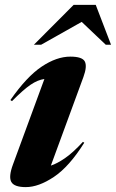

<svg xmlns="http://www.w3.org/2000/svg" viewBox="-20 -752 474 785"><path d="M33 -79.5 161.5 -429Q134.5 -425.5 105 -405.5Q75.5 -385.5 29 -338.5L22.5 -343Q89 -438.5 150.2 -479.5Q211.5 -520.5 267.5 -520.5Q316.5 -520.5 326.8 -500.5Q337 -480.5 321 -437L188 -75Q213 -83 245.2 -105Q277.5 -127 319 -172L324.5 -168.5Q263 -70.5 200.5 -28.8Q138 13 85.5 13Q38 13 26.2 -8.2Q14.5 -29.5 33 -79.5ZM118.5 -569 281 -732H371.5L434 -569H412.5L314 -662.5L148 -569Z"/></svg>

Font: Newsreader Display
Style: Bold Italic
Weight: 700
Italic angle: -17°
Designer: Hugues Gentile
Foundry: Production Type
Version: Version 1.001